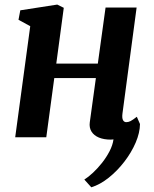

<svg xmlns="http://www.w3.org/2000/svg" viewBox="-20 -587 657 821"><path d="M503.6 -101.1Q501.2 -82 506 -73.3Q510.7 -64.6 520.1 -64.6Q529 -64.6 538.3 -69.3Q547.5 -74 565.1 -87.7L578.6 -56.6Q578.2 -19.4 560.1 22.9Q541.9 65.2 511.7 104.4Q481.6 143.6 444.9 172.9Q408.1 202.3 370.4 213.9L340.6 180.8Q357.7 170.2 377.8 151.4Q397.8 132.7 416.5 109.1Q435.1 85.4 448.5 59.6Q461.9 33.7 465.3 9Q462.3 9.1 459.3 9.6Q456.3 10 453.3 10Q424.2 10 402.9 1.2Q381.7 -7.7 371.3 -24.3Q360.9 -41 363.9 -63.7L390 -253.1H212.1L177.9 0H45L109.3 -475L59.1 -502.4L66.8 -542.9L224.8 -567.4L252.7 -553.6L220.7 -315.1H398.3L431.4 -554.9H564.2Z"/></svg>

Font: Merriweather Light
Style: Italic
Weight: 300
Italic angle: -7.8°
Designer: Eben Sorkin
Foundry: Eben Sorkin
Version: Version 2.101